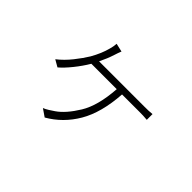

<svg xmlns="http://www.w3.org/2000/svg" viewBox="-115 -881 1230 1230"><g transform="rotate(45 500.0 -266.0)"><path d="M357 -437H768Q784 -437 803 -437.5Q822 -438 838 -440V-388Q821 -390 802 -390.5Q783 -391 768 -391H611Q599 -215 535 -106Q471 3 365 64L314 29Q328 24 349 11Q370 -2 384 -12Q442 -52 497 -141.5Q552 -231 563 -391H333Q304 -342 266 -295Q228 -248 196 -221L149 -248Q194 -283 233 -332Q272 -381 296 -421Q333 -486 348 -545Q355 -568 357 -596L414 -583Q404 -558 397 -535Q382 -488 357 -437Z"/></g></svg>

Font: LXGW 975 Gothic SC 200W
Style: Regular
Weight: 200
Version: Version 2.01;February 25, 2021